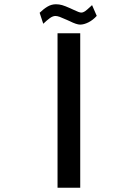

<svg xmlns="http://www.w3.org/2000/svg" viewBox="-20 -881 640 901"><path d="M356.5 -725V0H250V-725ZM306.5 -782 293 -788Q271 -798 259.8 -802Q248.5 -806 240 -806Q228 -806 214 -796Q200 -786 183 -769.5L166 -821Q184.5 -839 203 -850Q221.5 -861 242.5 -861Q257.5 -861 271.5 -857Q285.5 -853 310 -842L324 -835.5Q339 -828.5 347.5 -825.2Q356 -822 361 -822Q370 -822 378.8 -828Q387.5 -834 404 -849.5L412 -857L434 -806.5Q416.5 -787 395.2 -776.2Q374 -765.5 356 -765.5Q339.5 -765.5 306.5 -782Z"/></svg>

Font: JuliaMono
Style: Bold
Weight: 700
Monospace: yes
Designer: cormullion
Foundry: corm
Version: Version 0.055; ttfautohint (v1.8.4)